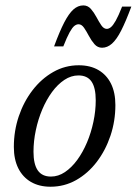

<svg xmlns="http://www.w3.org/2000/svg" viewBox="-20 -698 518 728"><path d="M278.5 -450.5Q322.5 -450.5 353.5 -432.2Q384.5 -414 401 -380.5Q417.5 -347 417.5 -299.5Q417.5 -239 398.8 -183.2Q380 -127.5 346.8 -84Q313.5 -40.5 268.8 -15.2Q224 10 171.5 10Q128.5 10 97.2 -8.2Q66 -26.5 49.2 -60.2Q32.5 -94 32.5 -141Q32.5 -201.5 51.2 -257Q70 -312.5 103.5 -356Q137 -399.5 181.8 -425Q226.5 -450.5 278.5 -450.5ZM173 -28.5Q201 -28.5 226.2 -45.5Q251.5 -62.5 272.8 -91.5Q294 -120.5 309.8 -157.8Q325.5 -195 334.2 -236.2Q343 -277.5 343 -317.5Q343 -365.5 327 -388.8Q311 -412 277.5 -412Q249.5 -412 224 -395Q198.5 -378 177.2 -349Q156 -320 140.2 -282.8Q124.5 -245.5 115.8 -204.2Q107 -163 107 -122.5Q107 -75.5 123.2 -52Q139.5 -28.5 173 -28.5ZM478 -673Q457 -616.5 439.5 -582.2Q422 -548 404.5 -532.5Q387 -517 367 -517Q350 -517 338.2 -530.5Q326.5 -544 317.2 -561.5Q308 -579 298.8 -592.5Q289.5 -606 278 -606Q270 -606 262 -599.8Q254 -593.5 244 -575.5Q234 -557.5 220 -522H185Q206 -579 223.5 -612.8Q241 -646.5 258.2 -662Q275.5 -677.5 296 -677.5Q313 -677.5 324.8 -664Q336.5 -650.5 345.8 -633Q355 -615.5 364.2 -602Q373.5 -588.5 385 -588.5Q392.5 -588.5 400.5 -595Q408.5 -601.5 418.8 -619.5Q429 -637.5 443 -673Z"/></svg>

Font: Newsreader 16pt 16pt
Style: Italic
Weight: 400
Italic angle: -17°
Version: Version 1.003